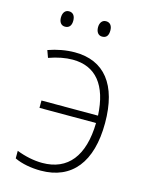

<svg xmlns="http://www.w3.org/2000/svg" viewBox="-110 -777 653 856"><g transform="rotate(15 216.5 -349.5)"><path d="M73 -673C73 -653 82 -638 101 -638C121 -638 130 -652 130 -673C130 -694 121 -709 101 -709C82 -709 73 -693 73 -673ZM244 -674C244 -653 254 -638 272 -638C293 -638 301 -652 301 -674C301 -694 292 -709 272 -709C254 -709 244 -694 244 -674ZM162 10C306 10 385 -89 385 -269C385 -446 310 -539 174 -539C134 -539 91 -531 52 -517L64 -484C103 -498 140 -505 173 -505C280 -505 339 -432 346 -293H85V-259H346C343 -106 278 -25 160 -25C121 -25 79 -34 41 -49V-14C74 2 119 10 162 10Z"/></g></svg>

Font: Noto Sans SemiCondensed ExtraLight
Style: Regular
Weight: 200
Width: 4
Designer: Monotype Design Team
Foundry: Monotype Imaging Inc.
Version: Version 2.013